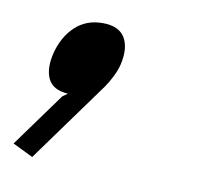

<svg xmlns="http://www.w3.org/2000/svg" viewBox="-87 -188 395 381"><g transform="rotate(10 111.0 2.0)"><path d="M141 -66Q138 -54 131.5 -41Q125 -28 118 -18L0 145L-41 125L38 16L48 9Q17 7 7.5 -13.5Q-2 -34 6 -66Q15 -100 37 -120.5Q59 -141 92 -141Q125 -141 137 -120.5Q149 -100 141 -66Z"/></g></svg>

Font: TypoPRO Sinkin Sans
Style: 300 Light Italic
Weight: 300
Italic angle: -112°
Designer: Keith Bates
Foundry: K-Type
Version: Sinkin Sans (version 1.0)  by Keith Bates   •   © 2014   www